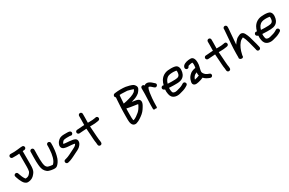

<svg xmlns="http://www.w3.org/2000/svg" viewBox="186 -2320 6012 3990"><g transform="rotate(-30 3192.0 -325.0)"><path d="M175 -586H273C292.6 -586 315 -587.8 336 -590.3V-275C336 -235.3 332.6 -199.6 325.8 -168.2C322.6 -158.4 314.9 -146.5 304.6 -132.8L291.2 -117.5C268.4 -91.4 246.3 -80.1 199.7 -75.9C192.7 -75.3 191.2 -76.4 178.1 -93.9C150.8 -131.4 130.2 -189.5 112 -244.1C103.9 -272.1 74.8 -279 55.9 -273.2C38.1 -267.7 16.3 -246.5 27.6 -217.3C30.5 -208.4 31.9 -201.4 38.4 -183.6C49.9 -149.4 65.6 -108.3 85.3 -74.6C102.3 -44.1 125.5 -6.8 168.6 8.5C192.5 17.1 215.7 13.5 231.5 10.6L253.5 6.6C254.1 6.5 255.3 6.2 256.2 5.9C285.7 -2.9 308.5 -12.6 333.7 -34.4C357.7 -56.6 371.8 -74.3 389.2 -98.3C419.2 -139.6 425 -206.1 425 -275V-600.7C438.4 -601.7 453.6 -602.7 466.5 -604C493 -604.9 508.3 -629.1 507.6 -649.2C506.8 -668.7 491.6 -694.8 459.6 -691.9C456.1 -691.6 452.5 -691.2 448.6 -690.9C442.9 -690.3 435.5 -690 426 -690C425.6 -690 424.9 -690 424.4 -690C369.5 -686.5 322.5 -675 273 -675H175C150.7 -675 131 -655.3 131 -631C131 -608 149 -586 175 -586Z M560 -505V-465C560 -439.9 558 -422 558 -391V-274C558 -252.6 559.2 -230.7 562.1 -201.8C567.2 -134.1 577.6 -71.4 617.5 -26.2C634.7 -7.7 658.6 17.2 692.4 26.1C719 33.7 750.1 42.7 785.3 44.9C817 47.2 852.2 52.1 885.2 25.1C925 -10.1 953 -56.5 972.6 -108.7C996.1 -179.2 1011.1 -257.1 1016 -344.6C1017.1 -365.3 1020.5 -389.9 1019 -414.8V-452C1019 -478 997 -496 974 -496C949.7 -496 930 -476.3 930 -452V-413C930 -404.8 929.6 -395.9 929 -385.4L927 -349.4C920.2 -225.9 894.4 -100.7 828.1 -43.3C826.1 -41.8 824.4 -41.2 823.7 -41.1C792.5 -44.3 766.9 -45.3 745.1 -52C724.3 -57.9 711.4 -60.6 703.8 -66.4C688.6 -79.1 677.1 -90.5 670.1 -107.6C654.9 -143.6 647 -215 647 -274V-391C647 -419.5 649 -436.9 649 -465V-505C649 -530.3 628 -549 604.5 -549C581 -549 560 -530.3 560 -505Z M1418 -472H1347C1297.4 -472 1244.6 -462.7 1212.3 -433.6C1207 -428.8 1203.9 -424.6 1197.3 -419.5C1177.8 -403.2 1161.4 -380.4 1152.4 -355.2C1147.5 -340.7 1139.2 -324.4 1141.1 -296.8C1149.7 -219 1234.9 -215.8 1282.5 -210.1C1341.5 -205.2 1400.5 -203.7 1443.6 -190.4C1441.5 -184.7 1437.3 -177.1 1432 -170C1413.6 -145.4 1383.6 -128.7 1340.4 -108.6C1294.1 -86.6 1261.1 -69 1222.5 -49.7C1187.6 -34.7 1157.6 -18.6 1121.7 -11.4L1105.3 -7.6C1080.1 -3.6 1066.9 21.4 1070.1 41.7C1073.2 61 1093.5 86.2 1122.7 79.3L1138.9 75.5C1150.6 73.5 1166.3 69.4 1179.5 64.5C1255.5 37.7 1308.5 5 1378.5 -28.3C1428.3 -51 1471.1 -73.7 1503 -117C1519.3 -138.2 1539.5 -170.2 1533.8 -211.1C1527.2 -266.2 1470.3 -277.4 1439.5 -283.1C1394.5 -291.4 1338.2 -294.9 1290.1 -298.9C1273.7 -300.3 1244.2 -302.8 1230.7 -308.1L1236.7 -326.1C1241.1 -339.4 1256.5 -352.1 1273.7 -369.3C1279 -374.7 1315.6 -383 1347 -383H1416C1421.8 -382.5 1430.2 -382 1436.3 -382C1437.6 -381.7 1440.1 -380.9 1446 -379.3C1499.4 -360.9 1529.8 -442.8 1474.8 -463.4C1466.9 -466.4 1455.2 -471 1438 -471C1428.7 -471 1424.2 -472 1418 -472Z M1629 -330H1636C1643.7 -330 1651.3 -330.7 1661.5 -332.1C1707.4 -335 1754.4 -340.2 1803.8 -341.7C1805.7 -293.5 1809.6 -245.3 1814.1 -196C1816.2 -165.4 1822.8 -22.8 1832.1 8.2C1833.8 13.9 1836 46.7 1836 52C1836 52.6 1836 53.7 1836.1 54.5L1837.2 64.8C1844.2 120.9 1926 115.9 1926 60C1926 39.2 1922.9 4.7 1917.3 -16.8C1912.8 -41.9 1905 -172.8 1902.9 -203C1898.5 -251.2 1894.7 -296.2 1892.8 -344.5C1908.9 -344.8 1923.7 -345 1940.6 -345C1987 -343.8 2039.5 -349.4 2077.6 -356.4L2103.7 -361.4C2104.2 -361.5 2105.2 -361.8 2105.9 -362C2161 -377.7 2141.4 -460.4 2085.4 -448.4L2060.2 -443.5C2028.2 -437.1 1981.8 -432.8 1941.4 -434C1924.1 -434 1910.2 -433.9 1892 -433.5V-451.3C1890.9 -493.8 1894 -523.9 1894 -564V-647C1894 -671.3 1874.3 -691 1850 -691C1827 -691 1805 -673 1805 -647V-564C1805 -526.6 1801.9 -497.6 1803 -450.7V-430.5C1786 -429.8 1764.5 -428.6 1750.9 -428C1706.9 -426.1 1672.9 -419 1636 -419H1629C1606 -419 1584 -401 1584 -375C1584 -350.2 1604.2 -330 1629 -330Z M2797 -606C2830.7 -606 2903.1 -603.4 2932.8 -600.2C2952.5 -597.2 3048.5 -569.7 3058 -563.9C3067.3 -558 3067.7 -555.3 3068 -552.5C3061.3 -541.6 3041.5 -513.5 3037.4 -509.5C2981.1 -463.5 2896.2 -442.3 2811.1 -420.3C2788.2 -415.2 2763.5 -411.1 2736.6 -405.4C2738.1 -447.6 2740.9 -490.7 2744.9 -527.8C2747.2 -560.8 2748.3 -585.7 2752.5 -604C2765.2 -605.1 2778.4 -606 2797 -606ZM2641 -158.6V-71C2641 -11.4 2653.4 86.2 2738.1 85.7C2745.3 85.7 2754.1 85.1 2761.2 82.9C2799.8 71.4 2838.2 53 2870.2 29.6C2897.5 11.8 2921.9 -6.6 2947.1 -27.9C2998.8 -71.4 3032 -128.3 3063.1 -184.3C3070.8 -199.6 3084.2 -231.8 3081.9 -259C3077.3 -319.5 3021.3 -332.2 2984.4 -338.6C2957.2 -343.6 2929.7 -347.4 2898.3 -351.9C2952.5 -368 3016.6 -385.3 3063.8 -419.2C3089.9 -434.9 3108.4 -451 3129.1 -482.5C3139.5 -499.2 3145.9 -509.8 3149.9 -516.9C3178.5 -568.5 3134.9 -620 3109 -637.7C3078.4 -658.1 2982.4 -682.7 2944.4 -687.8C2872.4 -698 2767.4 -696.3 2700.2 -686.7L2675.9 -682.7C2659 -679.8 2646.2 -666.6 2641.9 -652.9C2634.2 -628.7 2645.1 -610 2661.2 -599.9C2658.6 -578.6 2658.5 -558.3 2656.1 -536.6C2651.4 -491.3 2648.3 -438.7 2647 -386L2645 -350.4C2645 -350.1 2645 -349.4 2645 -349C2645 -285.4 2639 -222.7 2641 -158.6ZM2732.8 -290.7C2758.9 -285.5 2784.5 -280.3 2811.8 -274.5C2859.2 -264.6 2922.5 -258.8 2969 -250.3C2977.5 -249.1 2983 -248.5 2991 -246.5C2989.4 -240.6 2985.4 -228.9 2984.1 -226.1C2984 -225.8 2983.8 -225.5 2983.6 -225.2C2958.9 -175.7 2927.8 -127.2 2889.1 -95.3C2845.2 -59.1 2797.7 -20.8 2742.7 -3.8C2737.3 -5.4 2730 -26.5 2730 -71V-160.4C2728.5 -204.8 2731.4 -240.1 2732.8 -290.7Z M3207 -96V-10C3207 35.2 3251.9 14.7 3251.9 14.7C3251.9 14.7 3296 35.4 3296 -10V-28C3296 -92.5 3299.7 -152.4 3304.8 -216.9L3306.7 -227.9C3308.8 -240.7 3308.6 -252.8 3310.8 -266.5C3316.4 -311.3 3321.7 -365.6 3333.6 -401.7C3341.8 -423.6 3346.4 -440.2 3360.3 -447.2C3360.7 -447.3 3361.6 -447.4 3362.6 -447.6C3362.6 -447.6 3368.6 -444.9 3372.5 -443.5C3397.9 -434.2 3420 -410 3446.3 -386.4C3446.5 -386.2 3447 -385.8 3447.4 -385.5L3456.5 -378.2C3498.5 -339 3561.4 -406.6 3514.8 -445.4L3505.7 -452.7C3493.7 -464.7 3477.2 -480.9 3461 -493C3438.1 -510.2 3400.5 -541.1 3348.5 -535.9C3330 -534 3314.1 -524.6 3301.5 -514.5C3295.2 -527 3280.1 -539 3262 -539C3239 -539 3217 -521 3217 -495V-361C3217 -272.8 3207 -184.2 3207 -96Z M3733.4 -306.4C3752.9 -375.1 3784 -422.5 3840.6 -444.7C3881 -460.6 3953.4 -463.6 4011.5 -454.2C4020.1 -453.2 4023.5 -452.8 4028.1 -451.9C4033.5 -428.1 4033.8 -422.1 4030.2 -393.2C4022 -330.6 3992.9 -305.9 3914.1 -304C3852.3 -301.2 3792.4 -302.1 3733.4 -306.4ZM3715.8 -218.8C3724.4 -218.1 3738.8 -217.4 3751 -217C3806.4 -214.2 3857.5 -212.4 3917.1 -215C4008.8 -218.8 4068.4 -249.9 4100.7 -319.5C4121.7 -364.9 4141.5 -467 4090.6 -515.7C4059.8 -547.5 3992.8 -547.8 3951.3 -549C3897.7 -549 3850.6 -545.5 3807 -527.6C3755.9 -506.7 3716.4 -472.9 3686.7 -425.1C3667.3 -393.4 3655.7 -357.8 3645.6 -320.5C3601.1 -344 3553.8 -281.8 3597 -245.8C3605 -239.1 3613.2 -234.8 3627.6 -229.7C3622.5 -189 3626 -161.6 3633.4 -118.6C3638.7 -90 3648.5 -65.4 3664.1 -44.8C3700.5 2.5 3775.3 20.9 3851.3 1.2C3913.1 -15.2 3970.4 -28.4 4022 -59.7L4053.1 -78.7C4104.7 -110.3 4055.7 -183.2 4007.3 -155.5L3976 -136.4C3936 -112.4 3888.6 -100.2 3828.7 -85.2C3802 -77.9 3781.7 -77.9 3765.1 -83C3733 -92.3 3728.1 -98.9 3720.6 -134.4C3714.7 -173.6 3711.8 -186.3 3715.8 -218.8Z M4175 -50C4183.4 -17.7 4221.3 -2.4 4258.3 -6.1C4269.2 -6.9 4287 -9.9 4308.2 -14.5C4351.8 -23.5 4388.7 -36.8 4424.3 -53.4C4457.4 -16 4501.5 8.9 4552.1 27.4L4561.7 31.2C4591.5 43.1 4617.7 18 4621.2 -2.5C4625.5 -27.5 4612 -45.9 4591.5 -52.9L4581.2 -56.6C4556 -65 4533.1 -75.8 4514.5 -89.6C4490.9 -109.4 4461.8 -141.7 4461 -175C4463.3 -200.5 4467.7 -222.7 4474.3 -248.9L4482.2 -280.6C4490.9 -312.4 4494 -343.9 4494 -381C4494 -428.9 4480.4 -521 4404 -521C4336.8 -521 4264.4 -506.7 4223.3 -465.7C4210.7 -453.1 4184.3 -409.3 4216.1 -380.1C4222.8 -373.9 4231.6 -370.4 4240.2 -369.2C4270.1 -365.2 4285.8 -389.1 4290.2 -406.3C4295.2 -410.7 4297.4 -412.7 4301.6 -414.2C4330.2 -422.7 4361.3 -430.8 4395.6 -431.9C4401.1 -418.5 4405 -402.6 4405 -382C4405 -350.3 4401.4 -329.2 4395.7 -303.2C4389.5 -302.4 4383.2 -301.6 4376.9 -300.8C4349.2 -297.4 4327.7 -286.9 4306.5 -278.1C4279.1 -266.8 4256.8 -245.2 4240.3 -228.7C4211.2 -199.5 4188.9 -159.3 4178.8 -111.5C4175.4 -101.2 4168.1 -76.6 4175 -50ZM4375.8 -209.3C4374.3 -201 4372.8 -191 4372.1 -179.6C4371 -162.3 4375.1 -146.3 4380 -131.4C4347 -117.5 4305.8 -102.5 4266.5 -96.8C4269.7 -107.2 4273.8 -120.6 4278.2 -129.4C4294.2 -158.7 4314.6 -184.3 4341.9 -196.1C4355.9 -202.2 4364.1 -206 4375.8 -209.3Z M4717 -330H4724C4731.7 -330 4739.3 -330.7 4749.5 -332.1C4795.4 -335 4842.4 -340.2 4891.8 -341.7C4893.7 -293.5 4897.6 -245.3 4902.1 -196C4904.2 -165.4 4910.8 -22.8 4920.1 8.2C4921.8 13.9 4924 46.7 4924 52C4924 52.6 4924 53.7 4924.1 54.5L4925.2 64.8C4932.2 120.9 5014 115.9 5014 60C5014 39.2 5010.9 4.7 5005.3 -16.8C5000.8 -41.9 4993 -172.8 4990.9 -203C4986.5 -251.2 4982.7 -296.2 4980.8 -344.5C4996.9 -344.8 5011.7 -345 5028.6 -345C5075 -343.8 5127.5 -349.4 5165.6 -356.4L5191.7 -361.4C5192.2 -361.5 5193.2 -361.8 5193.9 -362C5249 -377.7 5229.4 -460.4 5173.4 -448.4L5148.2 -443.5C5116.2 -437.1 5069.8 -432.8 5029.4 -434C5012.1 -434 4998.2 -433.9 4980 -433.5V-451.3C4978.9 -493.8 4982 -523.9 4982 -564V-647C4982 -671.3 4962.3 -691 4938 -691C4915 -691 4893 -673 4893 -647V-564C4893 -526.6 4889.9 -497.6 4891 -450.7V-430.5C4874 -429.8 4852.5 -428.6 4838.9 -428C4794.9 -426.1 4760.9 -419 4724 -419H4717C4694 -419 4672 -401 4672 -375C4672 -350.2 4692.2 -330 4717 -330Z M5315 -710V-682C5315 -658 5310.2 -627.5 5308.1 -595.7C5298.1 -446.3 5280 -297.9 5280 -137V-48C5266.9 -20.1 5292.4 -0.7 5304 4.7C5322.9 13.3 5356.6 19.2 5369.2 -12.1C5372.4 -19.8 5372.4 -27.3 5371 -34.7C5372.1 -41.9 5375.1 -52.5 5377.5 -63.9C5397.1 -157.1 5431.4 -237.7 5481.7 -297.4C5499.9 -317.2 5507.8 -327.4 5526.6 -336.8L5548.3 -348.7C5554.6 -351.7 5562.8 -356.6 5567 -358.4C5569.1 -355.8 5572.2 -351.2 5576.1 -344C5600 -301.5 5614.2 -252 5630.5 -195.6C5644.6 -146.5 5653.1 -98.4 5668.2 -49.4C5672.4 -36.8 5673.8 -23.4 5678.6 -5.5L5680.4 4.5C5691.1 63.5 5781.4 43 5767.4 -13.5L5765.6 -23.5C5759.9 -55 5753.4 -77.7 5746.2 -105.4C5731.7 -160.4 5713 -231.2 5695.7 -286.9C5683.4 -321.3 5672.5 -356.3 5653.8 -387.3C5642.4 -408.8 5625.7 -437.3 5589.6 -446.4C5563.5 -452 5541.1 -445.9 5524.7 -436.8C5507.4 -426.9 5477.1 -416.1 5456.4 -397.7C5424.2 -369.1 5398.2 -337 5374 -298.3C5374.8 -310.8 5375.8 -324.1 5376.9 -335.6C5383.6 -407.6 5391.9 -513.8 5396.9 -588.8C5399 -618.5 5404 -652.5 5404 -682V-710C5404 -736 5382 -754 5359 -754C5334.7 -754 5315 -734.3 5315 -710Z M5971.4 -306.4C5990.9 -375.1 6022 -422.5 6078.6 -444.7C6119 -460.6 6191.4 -463.6 6249.5 -454.2C6258.1 -453.2 6261.5 -452.8 6266.1 -451.9C6271.5 -428.1 6271.8 -422.1 6268.2 -393.2C6260 -330.6 6230.9 -305.9 6152.1 -304C6090.3 -301.2 6030.4 -302.1 5971.4 -306.4ZM5953.8 -218.8C5962.4 -218.1 5976.8 -217.4 5989 -217C6044.4 -214.2 6095.5 -212.4 6155.1 -215C6246.8 -218.8 6306.4 -249.9 6338.7 -319.5C6359.7 -364.9 6379.5 -467 6328.6 -515.7C6297.8 -547.5 6230.8 -547.8 6189.3 -549C6135.7 -549 6088.6 -545.5 6045 -527.6C5993.9 -506.7 5954.4 -472.9 5924.7 -425.1C5905.3 -393.4 5893.7 -357.8 5883.6 -320.5C5839.1 -344 5791.8 -281.8 5835 -245.8C5843 -239.1 5851.2 -234.8 5865.6 -229.7C5860.5 -189 5864 -161.6 5871.4 -118.6C5876.7 -90 5886.5 -65.4 5902.1 -44.8C5938.5 2.5 6013.3 20.9 6089.3 1.2C6151.1 -15.2 6208.4 -28.4 6260 -59.7L6291.1 -78.7C6342.7 -110.3 6293.7 -183.2 6245.3 -155.5L6214 -136.4C6174 -112.4 6126.6 -100.2 6066.7 -85.2C6040 -77.9 6019.7 -77.9 6003.1 -83C5971 -92.3 5966.1 -98.9 5958.6 -134.4C5952.7 -173.6 5949.8 -186.3 5953.8 -218.8Z"/></g></svg>

Font: Just Breathe
Style: Bd
Weight: 400
Foundry: Cannot Into Space Fonts
Version: Version 0.72